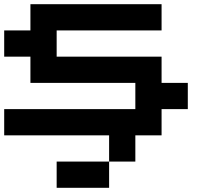

<svg xmlns="http://www.w3.org/2000/svg" viewBox="-20 -895 1040 915"><path d="M875 -500V-375H750V-250H625V-125H500V-250H0V-375H625V-500H125V-625H0V-750H125V-875H750V-750H250V-625H750V-500ZM250 -125H500V0H250Z"/></svg>

Font: Press Start 2P
Style: Regular
Weight: 400
Designer: CodeMan38
Foundry: CodeMan38
Version: Version 3.000